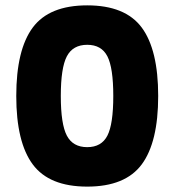

<svg xmlns="http://www.w3.org/2000/svg" viewBox="-20 -690 654 720"><path d="M511.5 -73.5Q449.7 9.8 307.1 9.8Q164.6 9.8 102.8 -73.5Q41 -156.7 41 -330.1Q41 -503.4 102.8 -586.7Q164.6 -669.9 307.1 -669.9Q449.7 -669.9 511.5 -586.7Q573.2 -503.4 573.2 -330.1Q573.2 -156.7 511.5 -73.5ZM307.1 -138.2Q360.4 -138.2 382.6 -181.2Q404.8 -224.1 404.8 -330.1Q404.8 -436 382.6 -479Q360.4 -522 307.1 -522Q253.4 -522 230.7 -478.8Q208 -435.5 208 -330.1Q208 -224.6 230.7 -181.4Q253.4 -138.2 307.1 -138.2Z"/></svg>

Font: Human Sans Black
Style: Regular
Weight: 800
Designer: Tim Radville
Foundry: Continuum
Version: Version 1.000;FEAKit 1.0